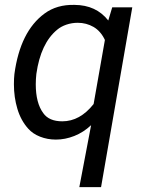

<svg xmlns="http://www.w3.org/2000/svg" viewBox="-20 -558 591 781"><path d="M518.1 -528.3 391.1 203.1H302.7L350.6 -48.8Q319.3 -19.5 282.2 -4.9Q245.1 9.8 207.5 9.8Q172.9 9.8 143.1 -2Q113.3 -13.7 94.7 -34.7Q64.9 -67.9 50.8 -115Q36.6 -162.1 36.6 -215.3Q36.6 -238.8 38.6 -256.8Q62 -430.2 161.1 -502.9Q211.4 -540 283.2 -538.1Q371.1 -537.6 420.4 -474.6L436.5 -528.3ZM125.5 -215.3Q125.5 -139.2 155.8 -98.1Q179.2 -64.5 233.4 -64.5Q305.2 -64.5 360.8 -134.8L406.7 -395.5Q389.6 -431.6 360.4 -448.5Q331.1 -465.3 296.4 -465.3Q272.5 -465.3 250.2 -457.8Q228 -450.2 212.4 -437Q145.5 -381.8 127.9 -257.3Q125.5 -235.4 125.5 -215.3Z"/></svg>

Font: Mardoto
Style: Italic
Weight: 400
Italic angle: -12°
Designer: Christian Robertson, Vahan Hovhannisyan
Foundry: Google
Version: Version 1.000